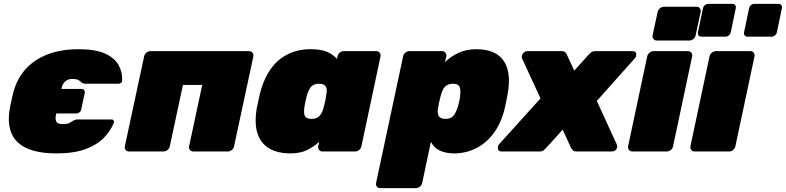

<svg xmlns="http://www.w3.org/2000/svg" viewBox="-20 -785 4073 995"><path d="M272 10Q135 10 74 -45.5Q13 -101 29 -213Q30 -219 34 -239.5Q38 -260 43 -281Q48 -302 49 -307Q79 -416 167 -473Q255 -530 386 -530Q476 -530 525.5 -507Q575 -484 595 -447Q615 -410 613 -368Q613 -360 607 -355.5Q601 -351 593 -351H424Q417 -351 412.5 -352.5Q408 -354 405 -356Q393 -367 383.5 -371.5Q374 -376 354 -376Q333 -376 318.5 -363.5Q304 -351 299 -328V-324H403Q412 -324 416.5 -317.5Q421 -311 419 -302L401 -219Q400 -210 392.5 -203.5Q385 -197 376 -197H272L270 -191Q265 -165 272.5 -153.5Q280 -142 304 -142Q327 -142 336.5 -146.5Q346 -151 362 -161Q366 -163 371 -164.5Q376 -166 383 -166H558Q565 -166 568.5 -161Q572 -156 570 -149Q554 -108 519 -71.5Q484 -35 424 -12.5Q364 10 272 10Z M649 0Q638 0 631.5 -8Q625 -16 627 -27L727 -493Q729 -504 738.5 -512Q748 -520 759 -520H1271Q1282 -520 1288.5 -512Q1295 -504 1293 -493L1193 -27Q1191 -16 1181.5 -8Q1172 0 1161 0H982Q971 0 964.5 -8Q958 -16 960 -27L1028 -345H928L860 -27Q858 -16 848.5 -8Q839 0 828 0Z M1483 10Q1440 10 1403.5 -2.5Q1367 -15 1342.5 -42.5Q1318 -70 1309 -114Q1300 -158 1310 -221Q1315 -244 1318.5 -261Q1322 -278 1327 -300Q1342 -359 1367 -402.5Q1392 -446 1425.5 -474Q1459 -502 1500 -516Q1541 -530 1588 -530Q1645 -530 1676 -516Q1707 -502 1726 -480L1729 -493Q1731 -504 1740.5 -512Q1750 -520 1761 -520H1930Q1941 -520 1947.5 -512Q1954 -504 1952 -493L1853 -27Q1851 -16 1841.5 -8Q1832 0 1821 0H1651Q1640 0 1633.5 -8Q1627 -16 1629 -27L1634 -50Q1604 -23 1569.5 -6.5Q1535 10 1483 10ZM1594 -169Q1613 -169 1625 -176Q1637 -183 1644.5 -196Q1652 -209 1657 -227Q1663 -250 1666 -264.5Q1669 -279 1672 -301Q1675 -317 1672 -328Q1669 -339 1659.5 -345Q1650 -351 1633 -351Q1615 -351 1603 -344Q1591 -337 1584 -324Q1577 -311 1571 -293Q1567 -278 1563 -260Q1559 -242 1557 -227Q1555 -209 1556.5 -196Q1558 -183 1567 -176Q1576 -169 1594 -169Z M1950 190Q1939 190 1933 182Q1927 174 1929 163L2069 -493Q2071 -504 2080.5 -512Q2090 -520 2101 -520H2271Q2282 -520 2288.5 -512Q2295 -504 2293 -493L2286 -463Q2315 -492 2356 -511Q2397 -530 2449 -530Q2493 -530 2527.5 -517.5Q2562 -505 2584.5 -477.5Q2607 -450 2614.5 -406Q2622 -362 2611 -299Q2607 -277 2603.5 -260Q2600 -243 2595 -220Q2575 -142 2535.5 -91Q2496 -40 2444 -15Q2392 10 2334 10Q2292 10 2260.5 -4Q2229 -18 2213 -50L2168 163Q2166 174 2156 182Q2146 190 2135 190ZM2289 -169Q2308 -169 2319 -176Q2330 -183 2337.5 -196Q2345 -209 2351 -227Q2356 -242 2360 -260Q2364 -278 2365 -293Q2367 -311 2365 -324Q2363 -337 2354.5 -344Q2346 -351 2327 -351Q2309 -351 2297 -344Q2285 -337 2277.5 -324Q2270 -311 2265 -293Q2259 -271 2256 -256.5Q2253 -242 2249 -219Q2247 -203 2250 -192Q2253 -181 2262.5 -175Q2272 -169 2289 -169Z M2579 0Q2563 0 2560.5 -13.5Q2558 -27 2566 -37L2781 -275L2685 -483Q2681 -496 2690.5 -508Q2700 -520 2713 -520H2890Q2905 -520 2910.5 -513Q2916 -506 2918 -501L2956 -419L3030 -501Q3034 -506 3042.5 -513Q3051 -520 3066 -520H3258Q3275 -520 3277 -506Q3279 -492 3270 -483L3073 -262L3176 -37Q3182 -24 3174.5 -12Q3167 0 3149 0H2967Q2954 0 2948.5 -6Q2943 -12 2940 -17L2896 -113L2809 -17Q2805 -13 2797.5 -6.5Q2790 0 2776 0Z M3257 0Q3246 0 3239.5 -8Q3233 -16 3235 -27L3334 -493Q3336 -504 3346 -512Q3356 -520 3367 -520H3546Q3557 -520 3563 -512Q3569 -504 3567 -493L3468 -27Q3466 -16 3456.5 -8Q3447 0 3436 0ZM3384 -575Q3373 -575 3366.5 -583Q3360 -591 3362 -602L3388 -723Q3390 -734 3400 -742Q3410 -750 3421 -750H3590Q3601 -750 3607 -742Q3613 -734 3611 -723L3585 -602Q3583 -591 3573.5 -583Q3564 -575 3553 -575Z M3580 0Q3569 0 3562.5 -8Q3556 -16 3558 -27L3657 -493Q3659 -504 3669 -512Q3679 -520 3690 -520H3869Q3880 -520 3886 -512Q3892 -504 3890 -493L3791 -27Q3789 -16 3779.5 -8Q3770 0 3759 0ZM3854 -595Q3844 -595 3839 -601.5Q3834 -608 3836 -618L3862 -742Q3864 -752 3872 -758.5Q3880 -765 3890 -765H4014Q4024 -765 4029 -758.5Q4034 -752 4032 -742L4006 -618Q4004 -608 3996 -601.5Q3988 -595 3978 -595ZM3615 -595Q3605 -595 3600 -601.5Q3595 -608 3597 -618L3623 -742Q3625 -752 3633 -758.5Q3641 -765 3651 -765H3775Q3785 -765 3790 -758.5Q3795 -752 3793 -742L3767 -618Q3765 -608 3757 -601.5Q3749 -595 3739 -595Z"/></svg>

Font: Rubik Light Black
Style: Italic
Weight: 900
Italic angle: -12°
Version: Version 2.104